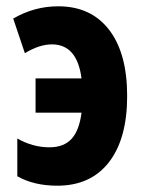

<svg xmlns="http://www.w3.org/2000/svg" viewBox="-20 -580 458 610"><path d="M162 10Q88 10 35 -20V-140Q84 -112 137 -112Q183 -112 207.5 -139Q232 -166 239 -222H93V-331H239Q225 -439 145 -439Q105 -439 59 -411L22 -521Q89 -560 165 -560Q269 -560 326.5 -485.5Q384 -411 384 -275Q384 -139 326 -64.5Q268 10 162 10Z"/></svg>

Font: Noto Sans ExtraCondensed ExtraBold
Style: Regular
Weight: 800
Width: 2
Designer: Monotype Design Team
Foundry: Monotype Imaging Inc.
Version: Version 2.013; ttfautohint (v1.8.4.7-5d5b)